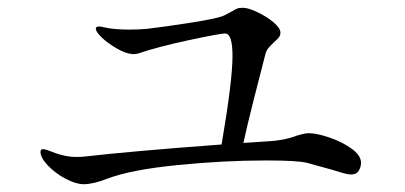

<svg xmlns="http://www.w3.org/2000/svg" viewBox="-20 -592 1040 493"><path d="M907 -174Q907 -163 901 -153.5Q895 -144 882 -144Q872 -144 854.5 -149.5Q837 -155 833 -156L768 -174Q743 -180 663 -180Q554 -180 434.5 -168Q315 -156 255 -133Q219 -119 195 -119Q175 -119 148.5 -133Q122 -147 103 -167Q84 -187 84 -202Q84 -209 90 -209Q96 -209 107.5 -204.5Q119 -200 122 -199Q150 -189 175 -189Q189 -189 197 -190Q319 -204 549 -221Q577 -385 577 -448Q577 -506 558 -506Q545 -506 465.5 -489Q386 -472 336 -455Q328 -453 324 -453Q305 -453 280 -467.5Q255 -482 240 -497Q226 -511 226 -518Q226 -524 234 -524Q238 -524 247 -522Q256 -520 262 -519Q286 -516 313 -516Q336 -516 358 -518Q401 -523 471.5 -534Q542 -545 557 -553L576 -563Q584 -568 589 -570Q594 -572 604 -572Q617 -572 640.5 -561Q664 -550 682 -535Q700 -520 700 -508Q700 -501 696 -496Q692 -491 683 -483Q681 -481 673 -473Q665 -465 662 -455Q652 -417 632.5 -340Q613 -263 605 -225L666 -229Q709 -231 743 -244Q747 -245 756 -247.5Q765 -250 773 -250Q793 -250 825.5 -239Q858 -228 882.5 -210.5Q907 -193 907 -174Z"/></svg>

Font: Shippori Mincho
Style: Regular
Weight: 400
Designer: FONTDASU
Foundry: FONTDASU / Google Inc. / but / Adobe
Version: Version 3.110; ttfautohint (v1.8.3)